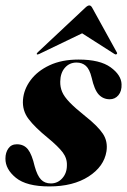

<svg xmlns="http://www.w3.org/2000/svg" viewBox="-25 -676 467 706"><path d="M162 -1.5Q187 -1.5 204 -20.5Q221 -39.5 221 -68Q222 -94 205.5 -115.8Q189 -137.5 151.5 -168.5Q103.5 -207.5 80 -238.5Q56.5 -269.5 59.5 -309Q62.5 -347.5 87.5 -381.2Q112.5 -415 157.2 -436Q202 -457 264 -457Q342.5 -457 381.8 -428.5Q421 -400 422 -366Q423 -341 410.5 -326Q398 -311 378.5 -311Q354.5 -311 338.2 -328.2Q322 -345.5 312 -390.5Q304.5 -421.5 290.8 -433.8Q277 -446 256.5 -446Q230.5 -446 213.8 -427Q197 -408 196.5 -376Q196 -356 203.5 -338.2Q211 -320.5 231.2 -299.5Q251.5 -278.5 289 -248.5Q335 -212 353.5 -184Q372 -156 366.5 -119.5Q357.5 -63.5 300.8 -27Q244 9.5 156.5 9.5Q72.5 9.5 33.5 -22.2Q-5.5 -54 -5 -93Q-5 -115 5.8 -130.2Q16.5 -145.5 37 -145.5Q63 -145.5 77.8 -126.8Q92.5 -108 102.5 -64.5Q112 -30 125.8 -15.8Q139.5 -1.5 162 -1.5ZM119 -477.5Q113 -474.5 110.5 -476.5Q109 -479 113.5 -483.5L289.5 -648.5Q297.5 -656 303.5 -656Q309 -656 313.5 -648.5L404.5 -483.5Q407.5 -479 403 -476.5Q401 -474.5 396 -477.5L277 -553.5Z"/></svg>

Font: Fraunces 144pt
Style: Bold Italic
Weight: 700
Italic angle: -16°
Version: Version 1.000;[b76b70a41]